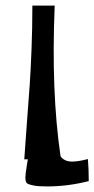

<svg xmlns="http://www.w3.org/2000/svg" viewBox="-20 -571 338 688"><path d="M295 -1Q298 36 298 78Q223 97 150 97Q116 97 102 94Q81 90 76 85Q71 80 71 65Q71 53 76 23Q78 7 80 0H67Q70 -47 76.5 -132.5Q83 -218 86.5 -267.5Q90 -317 93 -395Q96 -473 96 -551H176Q163 -242 197 -11Q210 8 239 8Q260 8 295 -1Z"/></svg>

Font: OpenDyslexic
Style: Regular
Weight: 400
Designer: Abbie Gonzalez
Version: Version 0.920;hotconv 1.0.109;makeotfexe 2.5.65596